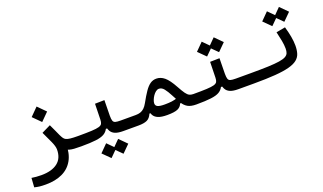

<svg xmlns="http://www.w3.org/2000/svg" viewBox="-80 -1106 3090 1837"><g transform="rotate(-20 1465.0 -187.0)"><path d="M451.2 -76.7Q453.1 26.9 415.3 95Q377.4 163.1 306.4 196.5Q235.4 230 137.7 230Q98.6 230 73.7 227.1Q48.8 224.1 22 217.3L28.3 123.5Q56.2 127 75.7 129.2Q95.2 131.3 127.9 131.3Q232.9 131.3 292 86.4Q351.1 41.5 351.1 -49.3Q351.1 -80.6 327.4 -132.8Q303.7 -185.1 274.9 -245.6L365.7 -290Q384.8 -251 397.7 -221.4Q410.6 -191.9 420.7 -170.7Q430.7 -149.4 440.9 -134.3Q449.2 -122.1 463.4 -114.7Q477.5 -107.4 506.1 -104Q534.7 -100.6 585.9 -100.6Q604.5 -100.6 613.5 -91.3Q622.6 -82 622.6 -56.2Q622.6 -22 610.1 -9.5Q597.7 2.9 580.1 2.9Q537.1 2.9 508.3 1Q479.5 -1 459 -7.1Q438.5 -13.2 420.2 -25.4Q401.9 -37.6 379.9 -58.1ZM307.6 -343.8 229 -422.4 307.6 -501.5 386.2 -422.4Z M580.1 2.9 585.9 -100.6Q672.4 -100.6 722.9 -103Q773.4 -105.5 798.1 -112.8Q822.8 -120.1 830.3 -134.8Q837.9 -149.4 838.4 -174.3L842.3 -335.4L938.5 -337.4L936 -179.2Q936 -143.6 928.5 -124Q920.9 -104.5 910.4 -94Q899.9 -83.5 890.1 -74.2L857.4 -73.7Q842.8 -44.9 814 -28.1Q785.2 -11.2 730 -4.2Q674.8 2.9 580.1 2.9ZM1166 2.9Q1135.3 2.9 1108.6 2.9Q1082 2.9 1057.1 2.9Q1032.2 2.9 1007.3 2.9Q955.6 2.9 926 -9.3Q896.5 -21.5 882.6 -45.2Q868.7 -68.8 863.8 -102.1L936 -179.2Q936 -143.6 941.9 -127Q947.8 -110.4 965.3 -105.5Q982.9 -100.6 1018.6 -100.6Q1057.1 -100.6 1091.6 -100.6Q1126 -100.6 1171.9 -100.6Q1190.4 -100.6 1199.5 -87.6Q1208.5 -74.7 1208.5 -56.2Q1208.5 -22 1196 -9.5Q1183.6 2.9 1166 2.9ZM935.1 207.5 859.4 132.3 935.1 56.2 1010.7 132.3ZM813 207.5 737.3 132.3 813 56.2 888.7 132.3Z M1163.1 2.9Q1149.9 2.9 1143.8 -10.3Q1137.7 -23.4 1137.7 -56.2Q1137.7 -69.8 1141.4 -79.8Q1145 -89.8 1152.8 -95.2Q1160.6 -100.6 1171.9 -100.6Q1198.7 -100.6 1220 -107.7Q1241.2 -114.7 1259 -131.6Q1276.9 -148.4 1293 -177.7Q1327.6 -240.7 1355.5 -281.2Q1383.3 -321.8 1411.4 -341.3Q1439.5 -360.8 1474.6 -360.8Q1518.1 -360.8 1556.4 -329.1Q1594.7 -297.4 1639.2 -215.8Q1666 -166.5 1683.8 -141.8Q1701.7 -117.2 1718.3 -108.9Q1734.9 -100.6 1757.8 -100.6Q1776.4 -100.6 1785.4 -95Q1794.4 -89.4 1794.4 -56.2Q1794.4 -14.6 1782 -5.9Q1769.5 2.9 1752 2.9Q1696.8 2.9 1665.5 -14.9Q1634.3 -32.7 1612.5 -68.4Q1590.8 -104 1563 -157.7Q1539.1 -204.1 1516.4 -232.7Q1493.7 -261.2 1465.3 -261.2Q1448.2 -261.2 1432.1 -248.5Q1416 -235.8 1403.3 -217Q1390.6 -198.2 1383.1 -178.5Q1375.5 -158.7 1375.5 -144Q1375.5 -120.6 1396.5 -110.6Q1417.5 -100.6 1467.3 -100.6Q1506.3 -100.6 1539.1 -104.5Q1571.8 -108.4 1607.4 -122.1L1636.2 -59.6H1607.9Q1596.7 -26.9 1563.2 -12Q1529.8 2.9 1456.1 2.9Q1396 2.9 1363 -11.2Q1330.1 -25.4 1316.9 -50.8Q1303.7 -76.2 1303.7 -109.9L1328.6 -90.8Q1326.2 -85 1323.5 -79.6Q1320.8 -74.2 1317.9 -68.8H1299.3Q1281.2 -25.9 1249.8 -11.5Q1218.3 2.9 1163.1 2.9Z M1752 2.9 1757.8 -100.6Q1844.2 -100.6 1894.8 -103Q1945.3 -105.5 1970 -112.8Q1994.6 -120.1 2002.2 -134.8Q2009.8 -149.4 2010.3 -174.3L2014.2 -335.4L2110.4 -337.4L2107.9 -179.2Q2107.9 -143.6 2100.3 -124Q2092.8 -104.5 2082.3 -94Q2071.8 -83.5 2062 -74.2L2029.3 -73.7Q2014.6 -44.9 1985.8 -28.1Q1957 -11.2 1901.9 -4.2Q1846.7 2.9 1752 2.9ZM2337.9 2.9Q2307.1 2.9 2280.5 2.9Q2253.9 2.9 2229 2.9Q2204.1 2.9 2179.2 2.9Q2127.4 2.9 2097.9 -9.3Q2068.4 -21.5 2054.4 -45.2Q2040.5 -68.8 2035.6 -102.1L2107.9 -179.2Q2107.9 -143.6 2113.8 -127Q2119.6 -110.4 2137.2 -105.5Q2154.8 -100.6 2190.4 -100.6Q2229 -100.6 2263.4 -100.6Q2297.9 -100.6 2343.8 -100.6Q2362.3 -100.6 2371.3 -87.6Q2380.4 -74.7 2380.4 -56.2Q2380.4 -22 2367.9 -9.5Q2355.5 2.9 2337.9 2.9ZM2126.5 -393.1 2050.8 -468.3 2126.5 -544.4 2202.1 -468.3ZM2004.4 -393.1 1928.7 -468.3 2004.4 -544.4 2080.1 -468.3Z M2337.9 2.9Q2328.6 2.9 2325.2 -11.5Q2321.8 -25.9 2321.8 -52.7Q2321.8 -78.6 2328.6 -89.6Q2335.4 -100.6 2343.8 -100.6Q2449.7 -100.6 2520.5 -103.3Q2591.3 -106 2634.5 -112.8Q2677.7 -119.6 2700 -131.8Q2722.2 -144 2729.5 -162.6Q2736.8 -181.2 2736.8 -208Q2736.8 -244.1 2728.5 -288.6Q2720.2 -333 2708 -383.8L2800.3 -400.9Q2816.9 -343.8 2825.7 -294.7Q2834.5 -245.6 2834.5 -203.6Q2834.5 -157.7 2823.7 -123Q2813 -88.4 2783.4 -64.5Q2753.9 -40.5 2698.7 -25.6Q2643.6 -10.7 2555.2 -3.9Q2466.8 2.9 2337.9 2.9ZM2812.5 -452.6 2736.8 -527.8 2812.5 -604 2888.2 -527.8ZM2690.4 -452.6 2614.7 -527.8 2690.4 -604 2766.1 -527.8Z"/></g></svg>

Font: Cascadia Code
Style: Regular
Weight: 400
Designer: Aaron Bell
Foundry: Saja Typeworks
Version: Version 2404.023